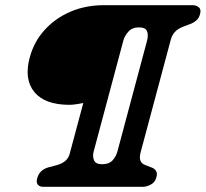

<svg xmlns="http://www.w3.org/2000/svg" viewBox="-20 -720 793 740"><path d="M94.5 -498Q110.5 -558.5 151.5 -604Q192.5 -649.5 251.2 -674.8Q310 -700 380 -700H722.5Q737 -700 746.5 -691.8Q756 -683.5 751 -666Q747.5 -651.5 738.2 -642.8Q729 -634 716 -628.5L685.5 -617Q647.5 -602.5 638.5 -568L522 -133Q511.5 -94 539.5 -84L563 -75Q590.5 -65 583 -37.5Q578 -17.5 561.5 -8.8Q545 0 531 0H147Q132.5 0 125.8 -8.5Q119 -17 123 -31.5Q131.5 -65 166.5 -75L199 -83.5Q240 -95 248.5 -127L301 -323Q286.5 -320.5 273 -318.2Q259.5 -316 247 -316Q153 -316 112.5 -365.2Q72 -414.5 94.5 -498ZM432.5 -136 547 -564Q552.5 -586 546.5 -600.2Q540.5 -614.5 515 -614.5Q490 -614.5 475.2 -598.5Q460.5 -582.5 455.5 -564L341 -136Q336 -118.5 342.2 -102.8Q348.5 -87 373.5 -87Q399.5 -87 413 -101Q426.5 -115 432.5 -136Z"/></svg>

Font: Fraunces 9pt SuperSoft SemiBold
Style: Italic
Weight: 600
Italic angle: -16°
Version: Version 1.000;[0bf87f6ff]